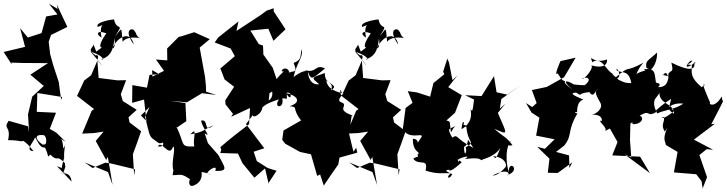

<svg xmlns="http://www.w3.org/2000/svg" viewBox="-75 -918 3972 1049"><path d="M263 0C260 -7 290 -108 274 -47C277 -160 294 -136 270 -107C269 -178 236 -168 283 -144L233 -193L197 -214L231 -302L126 -307L129 -410L265 -388L259 -373L246 -470L217 -558L199 -622L191 -690L204 -727L293 -771L235 -894L240 -869L192 -898L239 -839L177 -828L152 -737L77 -713L35 -764L62 -662L-55 -634L-11 -566L-13 -576L46 -574L187 -573L91 -510L162 -450H166L101 -390L78 -293L84 -195L78 -228L-28 -258C-60 -210 -13 -232 -31 -152C43 -153 33 -138 64 -153C37 -145 57 -161 108 -92C59 -96 106 -137 117 -168C144 -118 152 -102 190 -117C154 -116 84 -186 158 -180C185 -184 183 -108 160 -134C203 -53 176 -55 200 -73C246 -28 229 -80 280 -26C279 15 294 -48 267 40C280 1 289 42 247 24C267 34 309 15 316 74L236 -10Z M436 -675C432 -652 397 -650 449 -614C443 -616 471 -625 457 -591C487 -549 501 -543 419 -637C514 -603 483 -585 480 -595C544 -613 545 -675 551 -709C559 -640 532 -655 539 -655C570 -721 639 -752 656 -674C591 -767 659 -768 660 -746C668 -752 665 -711 699 -708C699 -708 623 -727 595 -690C586 -782 594 -763 554 -721C608 -801 562 -743 548 -812C548 -813 441 -799 459 -771C521 -790 460 -801 480 -713C449 -728 452 -756 506 -736C452 -661 474 -641 502 -674L451 -636ZM431 0 500 -29 531 -25 663 7 658 40 651 -75C666 -117 682 -158 696 -201L633 -249L627 -277L672 -318L596 -366L585 -403L614 -480L567 -479L464 -492L457 -587L423 -507L385 -478L346 -394L439 -322L426 -313L374 -188L438 -191L491 -199L448 -148L505 -44L514 -61L540 92L515 22L387 -31Z M794 -513 742 -509 728 -439 648 -453 647 -356 712 -374 725 -257 695 -287 742 -333 718 -280C739 -192 740 -174 762 -158C801 -133 785 -124 848 -154C766 -193 859 -109 788 -118C807 -158 850 -50 871 -118C888 -108 857 -27 873 14C901 -17 876 -29 868 39C916 39 912 27 963 61C957 69 952 112 989 93C1029 75 1029 37 1026 22C1069 26 1097 49 1059 29C1051 20 1118 -27 1101 16C1174 17 1156 1 1118 -71L1061 -136L1043 -190C1086 -159 1027 -223 1024 -259C1069 -270 1032 -186 1091 -233C1035 -211 1049 -199 965 -184C1009 -232 975 -157 987 -118C904 -114 937 -132 888 -227L893 -222L943 -256L938 -355L855 -367L946 -359L1029 -409L1107 -399L1051 -417L1050 -450L1045 -499L1016 -658L1071 -704L986 -742L914 -719L902 -717L838 -653L839 -588L777 -593L821 -531L751 -496L763 -404L756 -535Z M1382 -860 1348 -835 1217 -749 1228 -801 1117 -713 1098 -686 1185 -653 1208 -611 1129 -544 1152 -484 1204 -444 1156 -370 1157 -348 1198 -296 1188 -280 1291 -328 1286 -240C1233 -199 1179 -158 1129 -114L1134 -99L1128 -82L1225 -79L1250 -26L1315 53L1373 2L1393 87L1394 79L1436 15L1388 0L1328 -38L1311 -89L1369 -108L1269 -240L1307 -290C1305 -267 1356 -297 1358 -329C1372 -353 1449 -375 1449 -375C1415 -325 1481 -323 1467 -380C1495 -385 1493 -359 1492 -411C1524 -421 1518 -353 1489 -409C1545 -398 1579 -361 1508 -338C1559 -331 1515 -331 1570 -260L1474 -205L1467 -154L1483 -133L1564 -88L1624 -75L1658 43L1674 35L1694 96C1720 57 1746 18 1773 -19L1780 -57L1877 -84L1871 -111L1856 -89L1832 -188L1846 -284C1872 -286 1790 -298 1801 -330C1823 -378 1738 -337 1803 -411C1782 -365 1778 -462 1793 -409C1775 -415 1714 -426 1708 -478C1785 -432 1734 -441 1730 -414C1759 -481 1697 -452 1700 -519C1624 -493 1624 -495 1669 -458C1635 -451 1609 -480 1607 -527C1626 -472 1635 -492 1701 -544C1645 -571 1656 -515 1591 -535C1612 -516 1601 -553 1529 -497C1547 -580 1582 -602 1574 -649C1562 -612 1578 -593 1529 -574C1557 -510 1519 -536 1507 -520C1492 -571 1443 -523 1475 -528C1409 -464 1438 -472 1408 -460C1390 -460 1438 -399 1393 -369L1397 -408L1450 -445L1415 -548L1364 -620L1362 -669L1339 -677L1293 -751L1391 -761L1419 -695L1485 -758L1421 -855L1420 -873Z M1881 -675C1877 -652 1842 -650 1894 -614C1888 -616 1916 -625 1902 -591C1932 -549 1946 -543 1864 -637C1959 -603 1928 -585 1925 -595C1989 -613 1990 -675 1996 -709C2004 -640 1977 -655 1984 -655C2015 -721 2084 -752 2101 -674C2036 -767 2104 -768 2105 -746C2113 -752 2110 -711 2144 -708C2144 -708 2068 -727 2040 -690C2031 -782 2039 -763 1999 -721C2053 -801 2007 -743 1993 -812C1993 -813 1886 -799 1904 -771C1966 -790 1905 -801 1925 -713C1894 -728 1897 -756 1951 -736C1897 -661 1919 -641 1947 -674L1896 -636ZM1876 0 1945 -29 1976 -25 2108 7 2103 40 2096 -75C2111 -117 2127 -158 2141 -201L2078 -249L2072 -277L2117 -318L2041 -366L2030 -403L2059 -480L2012 -479L1909 -492L1902 -587L1868 -507L1830 -478L1791 -394L1884 -322L1871 -313L1819 -188L1883 -191L1936 -199L1893 -148L1950 -44L1959 -61L1985 92L1960 22L1832 -31Z M2353 -513 2293 -464 2275 -390 2203 -413 2153 -420 2179 -356 2141 -328 2126 -214C2158 -150 2236 -196 2229 -171C2186 -108 2229 -157 2181 -160C2178 -80 2231 -91 2205 -72C2211 -72 2219 -9 2217 -54C2238 -61 2211 -71 2183 -51C2212 -9 2267 -59 2250 14C2314 35 2347 27 2391 28C2361 44 2374 71 2395 36C2404 32 2333 13 2379 9C2377 19 2396 17 2447 -31C2416 -66 2439 12 2427 -42C2412 -47 2514 -81 2465 -49C2473 -49 2547 -63 2555 -40C2544 -48 2622 -52 2659 -110C2632 -37 2632 -54 2620 -65C2687 -58 2695 -16 2687 -5C2666 18 2642 42 2616 41C2713 -9 2713 45 2695 39C2776 14 2704 -53 2704 23C2677 -86 2706 -135 2711 -141C2731 -167 2672 -111 2725 -125C2687 -175 2680 -166 2625 -215C2708 -177 2696 -182 2645 -301L2686 -351L2656 -325L2664 -377L2777 -457L2696 -401L2638 -414L2624 -502L2556 -393L2466 -398L2515 -374C2506 -295 2504 -313 2496 -321C2503 -286 2500 -244 2447 -212C2448 -261 2466 -259 2457 -235C2495 -233 2448 -220 2473 -225C2482 -126 2527 -148 2468 -112C2480 -99 2462 -45 2460 -115C2502 -140 2458 -190 2511 -110C2407 -164 2430 -187 2396 -166C2360 -228 2388 -210 2413 -231C2379 -192 2394 -169 2382 -251C2384 -257 2303 -285 2323 -223L2411 -302L2448 -398L2374 -442L2424 -506L2397 -480L2378 -577L2362 -612L2369 -598L2346 -526Z M3036 0 3034 -69 2963 -88 3008 -123C3056 -184 3020 -199 3082 -302C3085 -293 3049 -305 3078 -306C3078 -379 3119 -371 3111 -374C3045 -402 3041 -410 3073 -412C3117 -387 3064 -406 3145 -415C3171 -375 3179 -433 3191 -428C3170 -421 3184 -393 3204 -358C3223 -330 3187 -295 3154 -290C3167 -293 3214 -294 3214 -258C3178 -266 3254 -216 3229 -201L3257 -216L3299 -142L3270 -69L3422 -62L3476 28L3337 -75L3374 -58L3367 -151L3369 -242C3396 -266 3357 -229 3409 -243C3444 -259 3435 -280 3420 -287C3457 -303 3449 -305 3479 -294C3527 -302 3508 -322 3501 -320C3506 -300 3507 -324 3592 -378C3574 -292 3567 -361 3658 -352C3616 -320 3548 -316 3516 -298C3491 -343 3498 -370 3507 -381C3498 -370 3540 -419 3529 -422C3516 -347 3613 -354 3607 -296C3560 -327 3590 -333 3609 -311C3531 -250 3538 -282 3552 -279C3559 -248 3532 -240 3557 -199C3596 -256 3539 -182 3560 -139L3563 -126L3627 -88L3607 24L3729 34L3758 72L3764 111L3788 50L3746 -71L3786 -103L3821 -100L3716 -155L3831 -242L3811 -239C3832 -281 3855 -321 3875 -364C3879 -381 3875 -343 3868 -391C3830 -325 3794 -349 3805 -357C3785 -404 3754 -471 3776 -454C3703 -405 3717 -410 3784 -365C3777 -366 3786 -381 3770 -382C3767 -392 3752 -432 3760 -440C3694 -497 3704 -517 3705 -562C3648 -574 3693 -557 3707 -586C3692 -596 3637 -513 3728 -580C3689 -567 3740 -576 3719 -570C3722 -541 3699 -523 3593 -576C3613 -497 3572 -558 3578 -485C3564 -555 3545 -493 3545 -509C3600 -496 3589 -496 3579 -516C3569 -538 3598 -438 3520 -442C3558 -471 3465 -470 3509 -465C3500 -520 3508 -546 3444 -540C3468 -507 3517 -559 3515 -631C3464 -583 3450 -588 3457 -547C3504 -524 3469 -551 3402 -514C3423 -565 3448 -580 3440 -575C3322 -512 3381 -573 3285 -492C3328 -480 3301 -557 3292 -536C3315 -514 3361 -543 3374 -464C3304 -461 3293 -515 3276 -467C3336 -482 3277 -495 3270 -517C3238 -531 3212 -613 3161 -578C3143 -634 3159 -564 3241 -593C3245 -581 3238 -535 3149 -563C3184 -561 3113 -475 3106 -490C3142 -503 3159 -480 3116 -450C3156 -456 3124 -448 3059 -457C3027 -479 2985 -486 3053 -428C2973 -487 3038 -462 2999 -480C2971 -510 3003 -472 2972 -517C2950 -499 2981 -570 2987 -584L3070 -603L3007 -496L2912 -443L2831 -426L2857 -355L2833 -333L2799 -355L2829 -303L2872 -275L2854 -177L2955 -157L2902 -105L2860 -116L2927 -51L2918 26L2972 27L3052 -31Z"/></svg>

Font: Hussar Lance
Style: ExBd
Weight: 700
Foundry: Cannot Into Space Fonts, PlusOne Fonts
Version: Version 2.270